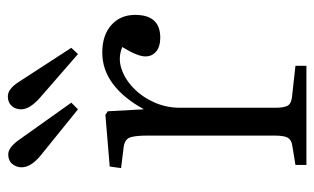

<svg xmlns="http://www.w3.org/2000/svg" viewBox="-176 -626 802 490"><g transform="rotate(-90 225.0 -381.0)"><path d="M49 0V-28L98 -36Q113 -38 118.5 -47.5Q124 -57 124 -82V-405Q124 -441 118 -453Q112 -465 90 -467L41 -473L45 -502L177 -513L186 -507L191 -416H192Q219 -466 255.5 -493.5Q292 -521 336 -521Q380 -521 406 -498Q432 -475 432 -437Q432 -373 374 -373Q351 -373 338.5 -383.5Q326 -394 326 -411Q326 -431 350 -470Q323 -481 296 -472.5Q269 -464 246 -442Q223 -420 209 -389Q195 -358 195 -323V-80Q195 -58 200 -48.5Q205 -39 221 -37L302 -28V0ZM332 -583 224 -677Q191 -705 191 -728Q191 -743 200 -752.5Q209 -762 224 -762Q242 -762 259 -737L348 -600ZM191 -583 76 -676Q43 -702 43 -727Q43 -740 51.5 -750.5Q60 -761 76 -761Q93 -761 112 -735L208 -600Z"/></g></svg>

Font: Literata 36pt Light
Style: Regular
Weight: 300
Designer: Latin by Veronika Burian and Jose Scaglione. Greek by Irene Vlachou. Cyrillic by Vera Evstafieva.
Foundry: TypeTogether
Version: Version 3.002